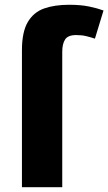

<svg xmlns="http://www.w3.org/2000/svg" viewBox="-20 -785 454 805"><path d="M299 -638Q265 -638 253 -619.5Q241 -601 241 -568V0H72V-574Q72 -651 96.5 -692.5Q121 -734 165 -749.5Q209 -765 270 -765Q319 -765 354.5 -757.5Q390 -750 414 -741L378 -623Q360 -629 341.5 -633.5Q323 -638 299 -638Z"/></svg>

Font: Noto Sans ExtraBold
Style: Regular
Weight: 800
Designer: Monotype Design Team
Foundry: Monotype Imaging Inc.
Version: Version 2.007